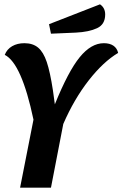

<svg xmlns="http://www.w3.org/2000/svg" viewBox="-20 -869 567 889"><path d="M461 -669Q488 -669 505 -657.5Q522 -646 527 -624Q458 -583 390.5 -496.5Q323 -410 273 -295L216 0H73L135 -315Q80 -576 2 -615Q12 -641 36 -655Q60 -669 93 -669Q132 -669 156.5 -648.5Q181 -628 196.5 -582Q212 -536 225 -451L234 -386Q296 -539 349 -604Q402 -669 461 -669ZM467 -802Q467 -756 429.5 -738.5Q392 -721 331 -718L216 -713L207 -757L443 -849Q467 -833 467 -802Z"/></svg>

Font: Sansita Medium Italic
Style: Regular
Weight: 500
Italic angle: -11°
Designer: Pablo Cosgaya
Foundry: Omnibus-Type
Version: Version 1.006